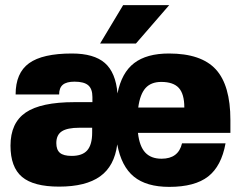

<svg xmlns="http://www.w3.org/2000/svg" viewBox="-20 -719 940 750"><path d="M519 -200V-199Q525 -147 547.5 -123Q570 -99 611 -99Q677 -99 691 -159H861Q845 -70 793 -29.5Q741 11 641 11Q552 11 503 -29Q454 -69 438 -155Q427 -70 371 -30Q315 10 211 10Q111 10 66 -28Q21 -66 21 -150Q21 -239 80.5 -279.5Q140 -320 271 -320H341V-340Q341 -372 324.5 -386Q308 -400 271 -400Q240 -400 225.5 -388Q211 -376 211 -350H41Q41 -434 93.5 -472Q146 -510 261 -510Q347 -510 389.5 -473Q432 -436 439 -354Q455 -435 504 -472.5Q553 -510 640 -510Q766 -510 823 -448Q880 -386 880 -250V-200ZM340 -201V-220H290Q243 -220 221.5 -206Q200 -192 200 -160Q200 -134 214 -122Q228 -110 260 -110Q302 -110 321 -132Q340 -154 340 -201ZM610 -399Q570 -399 548.5 -375Q527 -351 520 -299H700Q700 -352 678.5 -375.5Q657 -399 610 -399ZM371 -549 461 -699H641L511 -549Z"/></svg>

Font: Fivo Sans Modern Heavy
Style: Regular
Weight: 900
Designer: Alexander Slobzheninov
Foundry: Alexander Slobzheninov
Version: 1.0